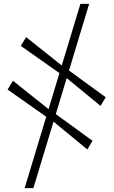

<svg xmlns="http://www.w3.org/2000/svg" viewBox="-20 -801 590 998"><path d="M108 177 398 -781H443.5L153.5 177ZM434 -24 247.5 -177.5 222 -193 19.5 -335.5 47.5 -381 239.5 -228 264.5 -212 461 -69ZM502.5 -250.5 316 -404 290.5 -420 88 -562.5 116 -608 308 -455 333 -438.5 529.5 -295.5Z"/></svg>

Font: Merriweather 144pt Medium
Style: Regular
Weight: 500
Version: Version 2.100